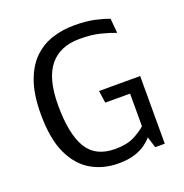

<svg xmlns="http://www.w3.org/2000/svg" viewBox="-130 -832 924 962"><g transform="rotate(-20 332.0 -351.5)"><path d="M341.3 11.7Q261.7 11.7 197.8 -24.9Q133.8 -61.5 96.2 -141.4Q58.6 -221.2 58.6 -352.1Q58.6 -457.5 84 -527.8Q109.4 -598.1 152.8 -639.2Q196.3 -680.2 251.5 -697.5Q306.6 -714.8 366.7 -714.8Q428.2 -714.8 473.9 -705.1Q519.5 -695.3 550.8 -683.1L557.6 -605.5Q526.4 -617.7 480.5 -629.6Q434.6 -641.6 369.1 -641.6Q265.1 -641.6 210.2 -574.7Q155.3 -507.8 155.3 -365.7Q155.3 -212.9 200.4 -137.5Q245.6 -62 350.1 -62Q414.1 -62 453.9 -83Q493.7 -104 514.2 -123.5V-297.4H381.8L372.6 -362.8H591.8V-2H541L522.5 -61Q510.3 -45.4 487.5 -28.6Q464.8 -11.7 429.2 0Q393.6 11.7 341.3 11.7Z"/></g></svg>

Font: Mako
Style: Regular
Weight: 400
Designer: vernon adams
Foundry: vernon adams
Version: Version 1.100; ttfautohint (v1.8.4.7-5d5b);gftools[0.9.33]